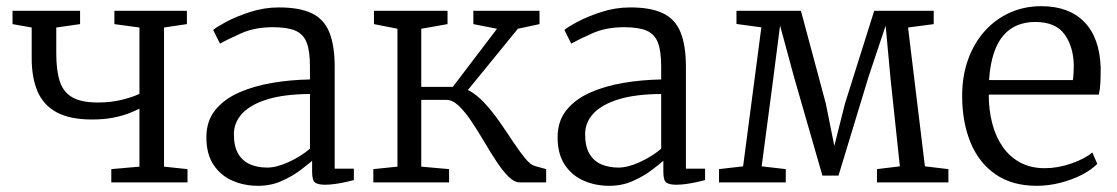

<svg xmlns="http://www.w3.org/2000/svg" viewBox="-20 -590 3612 621"><path d="M340 0V-43L431 -51V-238.5Q416.5 -231 394.8 -222.8Q373 -214.5 344 -209Q315 -203.5 277.5 -203.5Q206 -203.5 163.2 -226.8Q120.5 -250 101.5 -294.2Q82.5 -338.5 82.5 -401.5V-501L20.5 -512V-555H239V-512L162 -501V-416.5Q162 -363 173 -328Q184 -293 213 -275.8Q242 -258.5 296.5 -258.5Q339.5 -258.5 375.2 -267.5Q411 -276.5 431 -286.5V-501L350 -512V-555H584.5V-512L510.5 -501V-51L586.5 -43V0Z M814.5 11Q770 11 732 -5.5Q694 -22 670.8 -56.8Q647.5 -91.5 647.5 -146Q647.5 -198.5 676.2 -234Q705 -269.5 753.2 -290.8Q801.5 -312 861 -322Q920.5 -332 982.5 -333V-375Q982.5 -424.5 972 -452Q961.5 -479.5 935.5 -490.8Q909.5 -502 862.5 -502Q804 -502 759.8 -482.2Q715.5 -462.5 691.5 -449L669.5 -493Q678.5 -501.5 711 -519Q743.5 -536.5 789 -551.2Q834.5 -566 882.5 -566Q949 -566 988.5 -547Q1028 -528 1045.2 -485.5Q1062.5 -443 1062.5 -373V-44.5H1124.5V-7.5Q1113.5 -4.5 1097.5 -1Q1081.5 2.5 1064 5Q1046.5 7.5 1031.5 7.5Q1010 7.5 999.8 1Q989.5 -5.5 989.5 -34.5V-70Q977 -59 951.8 -39.8Q926.5 -20.5 891.5 -4.8Q856.5 11 814.5 11ZM844.5 -48Q874.5 -48 913.5 -65.8Q952.5 -83.5 982.5 -109V-286Q899.5 -285.5 845 -268.8Q790.5 -252 763.5 -223Q736.5 -194 736.5 -156Q736.5 -116 750.8 -92.2Q765 -68.5 789.5 -58.2Q814 -48 844.5 -48Z M1187.5 0V-43L1265.5 -51V-497L1189.5 -512V-555H1427.5V-512L1342.5 -497V-309H1444.5L1587.5 -497L1511 -512V-555H1725V-512L1655 -497L1493.5 -299Q1521 -285 1546.5 -257.5Q1572 -230 1595.2 -196.8Q1618.5 -163.5 1639.2 -132Q1660 -100.5 1677.8 -78.8Q1695.5 -57 1710 -53L1746.5 -43V0H1662Q1643.5 0 1624.2 -19.2Q1605 -38.5 1585 -69Q1565 -99.5 1545 -133.5Q1525 -167.5 1504.5 -198Q1484 -228.5 1463.8 -247.8Q1443.5 -267 1423.5 -267H1342.5V-51L1432.5 -43V0Z M1950.5 11Q1906 11 1868 -5.5Q1830 -22 1806.8 -56.8Q1783.5 -91.5 1783.5 -146Q1783.5 -198.5 1812.2 -234Q1841 -269.5 1889.2 -290.8Q1937.5 -312 1997 -322Q2056.5 -332 2118.5 -333V-375Q2118.5 -424.5 2108 -452Q2097.5 -479.5 2071.5 -490.8Q2045.5 -502 1998.5 -502Q1940 -502 1895.8 -482.2Q1851.5 -462.5 1827.5 -449L1805.5 -493Q1814.5 -501.5 1847 -519Q1879.5 -536.5 1925 -551.2Q1970.5 -566 2018.5 -566Q2085 -566 2124.5 -547Q2164 -528 2181.2 -485.5Q2198.5 -443 2198.5 -373V-44.5H2260.5V-7.5Q2249.5 -4.5 2233.5 -1Q2217.5 2.5 2200 5Q2182.5 7.5 2167.5 7.5Q2146 7.5 2135.8 1Q2125.5 -5.5 2125.5 -34.5V-70Q2113 -59 2087.8 -39.8Q2062.5 -20.5 2027.5 -4.8Q1992.5 11 1950.5 11ZM1980.5 -48Q2010.5 -48 2049.5 -65.8Q2088.5 -83.5 2118.5 -109V-286Q2035.5 -285.5 1981 -268.8Q1926.5 -252 1899.5 -223Q1872.5 -194 1872.5 -156Q1872.5 -116 1886.8 -92.2Q1901 -68.5 1925.5 -58.2Q1950 -48 1980.5 -48Z M2305.5 0V-43L2383.5 -52L2442.5 -501.5L2362 -512.5V-555H2570.5L2651 -255L2678.5 -118L2713 -255L2807.5 -555H3000V-512L2917 -501L2971.5 -52L3047.5 -43V0H2816.5V-43L2890.5 -52L2860 -339L2844.5 -507L2789 -341L2692 -22H2640L2548 -341.5L2503 -507.5L2481.5 -339.5L2443.5 -52L2521.5 -43V0Z M3333 11Q3254 11 3200.2 -26Q3146.5 -63 3119.2 -128.8Q3092 -194.5 3092 -280Q3092 -344.5 3111.2 -397.8Q3130.5 -451 3165 -489.5Q3199.5 -528 3246.2 -549Q3293 -570 3348 -570Q3436.5 -570 3486.5 -519.5Q3536.5 -469 3540 -372Q3540 -343.5 3539 -322Q3538 -300.5 3534 -284H3178Q3178 -233.5 3189.5 -190Q3201 -146.5 3223.8 -114.2Q3246.5 -82 3280.5 -64Q3314.5 -46 3359 -46Q3402 -46 3446 -61.5Q3490 -77 3513 -97L3529 -60Q3510 -40.5 3478.8 -24.5Q3447.5 -8.5 3409.5 1.2Q3371.5 11 3333 11ZM3179 -331H3450Q3451.5 -339 3452.2 -352.5Q3453 -366 3453 -375Q3453 -436.5 3424 -477.8Q3395 -519 3328 -519Q3298 -519 3272.2 -509Q3246.5 -499 3226.8 -477Q3207 -455 3194.8 -419Q3182.5 -383 3179 -331Z"/></svg>

Font: Merriweather Light
Style: Regular
Weight: 300
Designer: Eben Sorkin
Foundry: Eben Sorkin
Version: Version 2.100